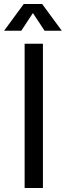

<svg xmlns="http://www.w3.org/2000/svg" viewBox="-49 -933 327 953"><path d="M73.2 0V-715.8H164.1V0ZM68.8 -913.1H160.2L257.8 -780.3H172.4L114.3 -868.2L56.6 -780.3H-28.8Z"/></svg>

Font: Arian AMU
Style: Regular
Weight: 400
Designer: Ruben Hakobyan (Tarumian)
Foundry: Ruben Hakobyan (Tarumian)
Version: Version 4.003